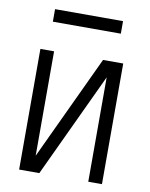

<svg xmlns="http://www.w3.org/2000/svg" viewBox="-80 -756 635 815"><g transform="rotate(10 237.5 -348.5)"><path d="M59 0V-520H118V-70L329 -520H416V0H357V-450L146 0ZM91 -643V-697H384V-643Z"/></g></svg>

Font: Iosevka QP Light
Style: Regular
Weight: 300
Designer: Belleve Invis
Foundry: Belleve Invis
Version: Version 20.0.0; ttfautohint (v1.8.4)